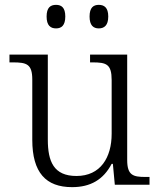

<svg xmlns="http://www.w3.org/2000/svg" viewBox="-20 -761 658 791"><path d="M387 -644C409 -644 426 -656 426 -693C426 -730 409 -741 387 -741C365 -741 349 -730 349 -693C349 -656 365 -644 387 -644ZM211 -644C233 -644 249 -656 249 -693C249 -730 233 -741 211 -741C188 -741 172 -730 172 -693C172 -656 188 -644 211 -644ZM277 10C353 10 406 -21 440 -86H445L453 0H596V-32H579C528 -32 504 -39 504 -102V-536H351V-504H361C418 -504 440 -497 440 -431V-210C440 -112 394 -36 295 -36C201 -36 177 -96 177 -186V-536H19V-504H33C90 -504 113 -497 113 -433V-185C113 -50 169 10 277 10Z"/></svg>

Font: Noto Serif Telugu Light
Style: Regular
Weight: 300
Designer: Jelle Bosma - Monotype Design Team
Foundry: Monotype Imaging Inc.
Version: Version 2.005